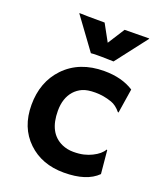

<svg xmlns="http://www.w3.org/2000/svg" viewBox="-139 -831 778 926"><g transform="rotate(20 250.5 -367.5)"><path d="M470.7 -47.4Q416 7.3 299.3 7.3Q186 7.3 114.3 -61.5Q41.5 -131.3 41.5 -247.1Q41.5 -364.7 113.3 -440.4Q189.5 -520 316.9 -520Q407.2 -520 468.3 -480.5L448.7 -355.5L445.3 -356Q421.9 -384.3 396 -393.1Q354 -407.7 312 -407.7Q270 -407.7 246.1 -397Q222.2 -386.2 205.1 -367.2Q170.9 -328.1 170.9 -263.7Q170.9 -149.4 250 -114.3Q277.3 -102.5 307.9 -102.5Q338.4 -102.5 361.1 -107.9Q383.8 -113.3 402.3 -122.6Q441.9 -142.1 456.1 -168L459.5 -166.5ZM282.7 -580.1H257.8Q237.3 -580.1 225.6 -578.6L107.4 -740.2L108.9 -741.7Q132.3 -740.2 237.3 -740.2L284.7 -653.8L339.8 -740.2L464.4 -741.7L466.3 -740.2L341.8 -578.6Z"/></g></svg>

Font: Hammersmith One
Style: Regular
Weight: 400
Designer: Nicole Fally
Foundry: Nicole Fally
Version: Version 1.003